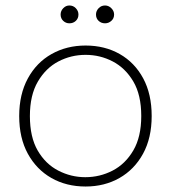

<svg xmlns="http://www.w3.org/2000/svg" viewBox="-20 -673 624 700"><path d="M233 -588Q220 -588 210.5 -597Q201 -606 201 -620Q201 -633 210.5 -643Q220 -653 233 -653Q247 -653 256.5 -643Q266 -633 266 -620Q266 -606 256.5 -597Q247 -588 233 -588ZM363 -588Q349 -588 339.5 -597Q330 -606 330 -620Q330 -633 339.5 -643Q349 -653 363 -653Q376 -653 386 -643Q396 -633 396 -620Q396 -606 386 -597Q376 -588 363 -588ZM292 7Q222 7 167.5 -24Q113 -55 81.5 -112.5Q50 -170 50 -250Q50 -329 81.5 -387Q113 -445 168 -476Q223 -507 292 -507Q362 -507 416.5 -476Q471 -445 502 -387.5Q533 -330 533 -250Q533 -170 501.5 -112.5Q470 -55 415.5 -24Q361 7 292 7ZM291 -27Q344 -27 390.5 -51Q437 -75 466 -124.5Q495 -174 495 -250Q495 -327 466 -376Q437 -425 391 -449Q345 -473 292 -473Q239 -473 193 -449Q147 -425 118 -375.5Q89 -326 89 -250Q89 -173 117.5 -124Q146 -75 192.5 -51Q239 -27 291 -27Z"/></svg>

Font: Albert Sans ExtraLight
Style: Regular
Weight: 250
Designer: Andreas Rasmussen
Foundry: a.Foundry
Version: Version 1.025